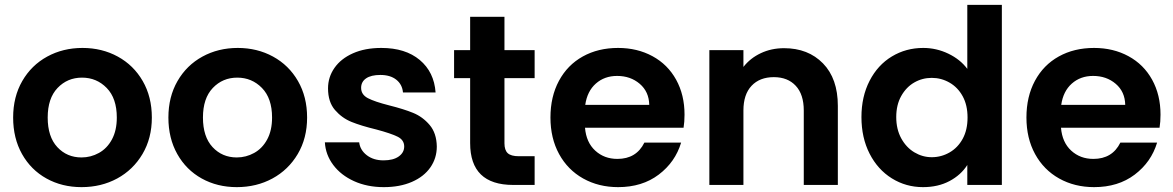

<svg xmlns="http://www.w3.org/2000/svg" viewBox="-20 -760 4822 789"><path d="M315 9Q235 9 171 -26.5Q107 -62 70.5 -127Q34 -192 34 -277Q34 -362 71.5 -427Q109 -492 174 -527.5Q239 -563 319 -563Q399 -563 464 -527.5Q529 -492 566.5 -427Q604 -362 604 -277Q604 -192 565.5 -127Q527 -62 461.5 -26.5Q396 9 315 9ZM315 -113Q353 -113 386.5 -131.5Q420 -150 440 -187Q460 -224 460 -277Q460 -356 418.5 -398.5Q377 -441 317 -441Q257 -441 216.5 -398.5Q176 -356 176 -277Q176 -198 215.5 -155.5Q255 -113 315 -113Z M953 9Q873 9 809 -26.5Q745 -62 708.5 -127Q672 -192 672 -277Q672 -362 709.5 -427Q747 -492 812 -527.5Q877 -563 957 -563Q1037 -563 1102 -527.5Q1167 -492 1204.5 -427Q1242 -362 1242 -277Q1242 -192 1203.5 -127Q1165 -62 1099.5 -26.5Q1034 9 953 9ZM953 -113Q991 -113 1024.5 -131.5Q1058 -150 1078 -187Q1098 -224 1098 -277Q1098 -356 1056.5 -398.5Q1015 -441 955 -441Q895 -441 854.5 -398.5Q814 -356 814 -277Q814 -198 853.5 -155.5Q893 -113 953 -113Z M1557 9Q1489 9 1435 -15.5Q1381 -40 1349.5 -82Q1318 -124 1315 -175H1456Q1460 -143 1487.5 -122Q1515 -101 1556 -101Q1596 -101 1618.5 -117Q1641 -133 1641 -158Q1641 -185 1613.5 -198.5Q1586 -212 1526 -228Q1464 -243 1424.5 -259Q1385 -275 1356.5 -308Q1328 -341 1328 -397Q1328 -443 1354.5 -481Q1381 -519 1430.5 -541Q1480 -563 1547 -563Q1646 -563 1705 -513.5Q1764 -464 1770 -380H1636Q1633 -413 1608.5 -432.5Q1584 -452 1543 -452Q1505 -452 1484.5 -438Q1464 -424 1464 -399Q1464 -371 1492 -356.5Q1520 -342 1579 -327Q1639 -312 1678 -296Q1717 -280 1745.5 -246.5Q1774 -213 1775 -158Q1775 -110 1748.5 -72Q1722 -34 1672.5 -12.5Q1623 9 1557 9Z M2053 -439V-171Q2053 -143 2066.5 -130.5Q2080 -118 2112 -118H2177V0H2089Q1912 0 1912 -172V-439H1846V-554H1912V-691H2053V-554H2177V-439Z M2793 -289Q2793 -259 2789 -235H2384Q2389 -175 2426 -141Q2463 -107 2517 -107Q2595 -107 2628 -174H2779Q2755 -94 2687 -42.5Q2619 9 2520 9Q2440 9 2376.5 -26.5Q2313 -62 2277.5 -127Q2242 -192 2242 -277Q2242 -363 2277 -428Q2312 -493 2375 -528Q2438 -563 2520 -563Q2599 -563 2661.5 -529Q2724 -495 2758.5 -432.5Q2793 -370 2793 -289ZM2648 -329Q2647 -383 2609 -415.5Q2571 -448 2516 -448Q2464 -448 2428.5 -416.5Q2393 -385 2385 -329Z M3202 -562Q3301 -562 3362 -499.5Q3423 -437 3423 -325V0H3283V-306Q3283 -372 3250 -407.5Q3217 -443 3160 -443Q3102 -443 3068.5 -407.5Q3035 -372 3035 -306V0H2895V-554H3035V-485Q3063 -521 3106.5 -541.5Q3150 -562 3202 -562Z M3520 -279Q3520 -363 3553.5 -428Q3587 -493 3645 -528Q3703 -563 3774 -563Q3828 -563 3877 -539.5Q3926 -516 3955 -477V-740H4097V0H3955V-82Q3929 -41 3882 -16Q3835 9 3773 9Q3703 9 3645 -27Q3587 -63 3553.5 -128.5Q3520 -194 3520 -279ZM3956 -277Q3956 -328 3936 -364.5Q3916 -401 3882 -420.5Q3848 -440 3809 -440Q3770 -440 3737 -421Q3704 -402 3683.5 -365.5Q3663 -329 3663 -279Q3663 -229 3683.5 -191.5Q3704 -154 3737.5 -134Q3771 -114 3809 -114Q3848 -114 3882 -133.5Q3916 -153 3936 -189.5Q3956 -226 3956 -277Z M4749 -289Q4749 -259 4745 -235H4340Q4345 -175 4382 -141Q4419 -107 4473 -107Q4551 -107 4584 -174H4735Q4711 -94 4643 -42.5Q4575 9 4476 9Q4396 9 4332.5 -26.5Q4269 -62 4233.5 -127Q4198 -192 4198 -277Q4198 -363 4233 -428Q4268 -493 4331 -528Q4394 -563 4476 -563Q4555 -563 4617.5 -529Q4680 -495 4714.5 -432.5Q4749 -370 4749 -289ZM4604 -329Q4603 -383 4565 -415.5Q4527 -448 4472 -448Q4420 -448 4384.5 -416.5Q4349 -385 4341 -329Z"/></svg>

Font: Fz Poppins SemBd
Style: Regular
Weight: 600
Designer: Ninad Kale (Devanagari), Jonny Pinhorn (Latin)
Foundry: Indian Type Foundry
Version: Vit hóa bi Vntype.Com & FontZin.Com